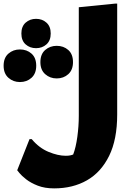

<svg xmlns="http://www.w3.org/2000/svg" viewBox="-135 -780 731 1060"><path d="M40 -12Q81 37 133 58.5Q185 80 228 80Q242 80 252 78Q262 76 269 73Q284 34 292 -25Q300 -84 300 -140V-740L500 -760H512V-148Q512 -10 467.5 80.5Q423 171 345 215.5Q267 260 164 260Q112 260 73.5 245Q35 230 9.5 210Q-16 190 -28 175Q-40 160 -40 160L28 -12ZM64 -514Q30 -514 6.5 -535Q-17 -556 -17 -595Q-17 -634 6.5 -655Q30 -676 64 -676Q98 -676 121.5 -655Q145 -634 145 -595Q145 -556 121.5 -535Q98 -514 64 -514ZM178 -347Q141 -347 114.5 -370.5Q88 -394 88 -437Q88 -481 114.5 -504Q141 -527 178 -527Q216 -527 242 -504Q268 -481 268 -437Q268 -394 242 -370.5Q216 -347 178 -347ZM-25 -327Q-62 -327 -88.5 -350.5Q-115 -374 -115 -417Q-115 -461 -88.5 -484Q-62 -507 -25 -507Q13 -507 39 -484Q65 -461 65 -417Q65 -374 39 -350.5Q13 -327 -25 -327Z"/></svg>

Font: Kufam Black
Style: Regular
Weight: 900
Designer: Wael Morcos, Artur Schmal
Foundry: Original Type
Version: Version 1.301; ttfautohint (v1.8.3)